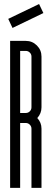

<svg xmlns="http://www.w3.org/2000/svg" viewBox="-20 -913 251 933"><path d="M20 -821.3 169.9 -893.4 190.8 -849.6 40.8 -777.2ZM105.4 -315.3H77.9V0H29.2V-714.3H105.4Q137 -714.3 159.3 -692Q181.6 -669.7 181.6 -638.1V-391.5Q181.6 -361.9 161.2 -339.4Q181.6 -317.8 181.6 -287.8V0H132.9V-287.8Q132.9 -299 124.7 -307.2Q116.6 -315.3 105.4 -315.3ZM105.4 -364Q116.6 -364 124.7 -371.9Q132.9 -379.8 132.9 -391.5V-638.1Q132.9 -649.7 124.7 -657.6Q116.6 -665.6 105.4 -665.6H77.9V-364Z"/></svg>

Font: Marapfhont
Style: Book
Weight: 400
Version: Version 0.15